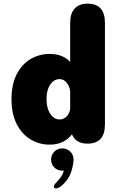

<svg xmlns="http://www.w3.org/2000/svg" viewBox="-20 -782 659 1052"><path d="M459.5 5Q397.5 5 375.5 -43L374 -46Q354 -19 323.2 -4.2Q292.5 10.5 252.5 10.5Q194.5 10.5 146.8 -18.5Q99 -47.5 71 -103.2Q43 -159 43 -239Q43 -319 71 -374.2Q99 -429.5 146.8 -458Q194.5 -486.5 252.5 -486.5Q289 -486.5 317 -475.2Q345 -464 364.5 -442.5V-657Q364.5 -708 389 -735Q413.5 -762 459.5 -762Q555 -762 555 -657V-100Q555 5 459.5 5ZM364.5 -184.5V-281.5Q363.5 -297 356 -312.2Q348.5 -327.5 335.8 -338Q323 -348.5 306 -348.5Q286 -348.5 270 -335.2Q254 -322 244.5 -297.5Q235 -273 235 -239Q235 -205.5 244.5 -180.2Q254 -155 270 -141.2Q286 -127.5 306 -127.5Q322 -127.5 334.5 -135.5Q347 -143.5 354.8 -156.8Q362.5 -170 364.5 -184.5ZM321 31Q346 31 364.5 48.2Q383 65.5 383 93Q383 115 372 154Q361 193 327 227Q315 239.5 304.2 245Q293.5 250.5 286 250.5Q280.5 250.5 277.5 247.2Q274.5 244 274.5 240.5Q274.5 235 282 225.2Q289.5 215.5 303 201.5Q313 190 319.8 177.8Q326.5 165.5 330 153Q328 153 325.5 153Q323 153 321 153Q295 153 277.5 135.5Q260 118 260 92Q260 66.5 277.5 48.8Q295 31 321 31Z"/></svg>

Font: Sono ExtraLight Monospace ExtraBold
Style: Regular
Weight: 800
Version: Version 2.112